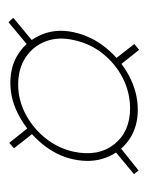

<svg xmlns="http://www.w3.org/2000/svg" viewBox="35 -584 360 471"><g transform="rotate(-90 215.5 -349.0)"><path d="M59.6 -349.4Q68.4 -390.4 97.2 -425.6Q126.1 -460.9 165.9 -482.5Q205.6 -504.1 247.2 -504.1Q290.1 -504.1 321 -482.8Q351.9 -461.5 366.1 -426.2Q380.4 -391 371.6 -349.4Q362.2 -305.2 332.9 -269.4Q303.6 -233.5 263.7 -212.5Q223.8 -191.5 180.9 -191.5Q139.2 -191.5 108.4 -212.5Q77.5 -233.5 63.9 -269.4Q50.2 -305.2 59.6 -349.4ZM78.5 -349.4Q65.5 -288.9 96.4 -249.6Q127.2 -210.4 184.6 -210.4Q223.5 -210.4 258.8 -228.2Q294 -246.1 319 -277.4Q344 -308.6 352.4 -349.4Q360.8 -387 348.9 -417.8Q337.1 -448.5 309.6 -466.7Q282 -484.9 243.1 -484.9Q204.9 -484.9 170.4 -466.7Q136 -448.5 111.4 -417.8Q86.9 -387 78.5 -349.4ZM124.2 -447.6 86.8 -495.1 100.1 -506.8 138.2 -459.2ZM328.2 -188.2 290.8 -235.4 305.4 -247.6 342.5 -200.1ZM91.8 -237.2 32.2 -189.5 23.4 -200.8 81.9 -249.5ZM406.9 -497 347.8 -447.9 338.2 -460.5 395.9 -508.6Z"/></g></svg>

Font: Emberly Black
Style: Italic
Weight: 900
Italic angle: -12°
Designer: Rajesh Rajput
Foundry: Rajesh Rajput
Version: Version 1.000